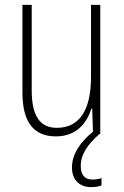

<svg xmlns="http://www.w3.org/2000/svg" viewBox="-20 -549 507 787"><path d="M311 131C311 84 338 44 388 0H391V-529H353V-233C353 -91 301 -25 213 -25C146 -25 110 -71 110 -178V-529H72V-170C72 -51 116 10 209 10C295 10 336 -46 355 -104H358L361 -9C308 34 275 84 275 137C275 189 306 218 354 218C372 218 387 215 396 211V181C389 184 373 187 359 187C327 187 311 168 311 131Z"/></svg>

Font: Noto Sans Arabic UI Cn XLt
Style: Regular
Weight: 200
Width: 3
Designer: Monotype Design Team, Nadine Chahine and Nizar Qandah
Foundry: Monotype Imaging Inc.
Version: Version 2.010